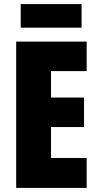

<svg xmlns="http://www.w3.org/2000/svg" viewBox="-20 -917 483 937"><path d="M403 0H59V-714H403V-570H229V-441H390V-297H229V-146H403ZM378 -897V-782H81V-897Z"/></svg>

Font: Noto Sans Gurmukhi UI ExtraCondensed Black
Style: Regular
Weight: 900
Width: 2
Designer: Jelle Bosma - Monotype Design Team
Foundry: Monotype Imaging Inc.
Version: Version 2.004; ttfautohint (v1.8.4.7-5d5b)